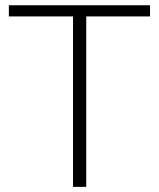

<svg xmlns="http://www.w3.org/2000/svg" viewBox="-20 -728 619 748"><path d="M564.5 -664H316V0H264.5V-664H14.5V-707.5H564.5Z"/></svg>

Font: LatoLatin Light
Style: Regular
Weight: 300
Designer: Lukasz Dziedzic with Adam Twardoch and Botio Nikoltchev
Foundry: tyPoland Lukasz Dziedzic
Version: Version 2.015; 2015-08-06; http://www.latofonts.com/